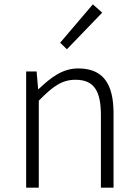

<svg xmlns="http://www.w3.org/2000/svg" viewBox="-20 -861 633 881"><path d="M287 -635 449 -803 406 -841 256 -665ZM100 0H158V-399C221 -463 263 -495 326 -495C410 -495 443 -446 443 -333V0H501V-341C501 -478 452 -547 339 -547C266 -547 213 -505 157 -452H155L148 -533H100Z"/></svg>

Font: Spoqa Han Sans Neo Light
Style: Regular
Weight: 300
Designer: [Spoqa Han Sans Neo] Dong-huui Kim  Younghwa Kang  Yujin Lee  [Noto Sans] Ryoko NISHIZUKA  (kana & ideographs); Paul D. 
Foundry: Spoqa (http://www.spoqa-han-sans.com)
Version: Version 1.000